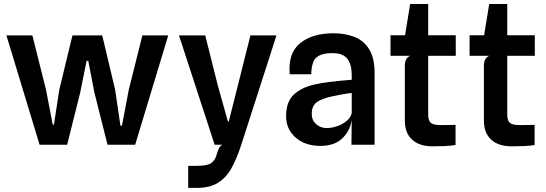

<svg xmlns="http://www.w3.org/2000/svg" viewBox="-20 -722 2724 958"><path d="M177.5 0 12 -545.5H141.5L209.5 -274.5L243 -100.5L249 -100L276 -275L341.5 -545.5H490L554.5 -274L581 -94.5L588.5 -95L622.5 -274L690.5 -545.5H819.5L654.5 0H516.5L451 -260L420.5 -418H412L380 -259.5L315 0Z M919 215.5V105.5H962Q1016 105.5 1035.2 90.8Q1054.5 76 1061.5 48Q1067.5 26 1074 15.2Q1080.5 4.5 1090 0H1051L873 -545.5H1004L1066.5 -296.5L1117 -116H1121.5L1167 -296L1229.5 -545.5H1359.5L1184 0Q1162.5 66.5 1136.2 114.8Q1110 163 1069 189.2Q1028 215.5 962 215.5Z M1578 6Q1503 6 1455.2 -35.5Q1407.5 -77 1407.5 -142.5Q1407.5 -214.5 1446.8 -250.8Q1486 -287 1554 -301.5Q1586 -308.5 1621.8 -313Q1657.5 -317.5 1688 -320Q1718.5 -322.5 1735 -324V-346Q1735 -401.5 1712.8 -429.2Q1690.5 -457 1637.5 -457Q1586.5 -457 1560.5 -436.8Q1534.5 -416.5 1533 -351.5H1425.5Q1416.5 -457.5 1477.8 -506.8Q1539 -556 1644 -556Q1699 -556 1745.5 -539Q1792 -522 1820.5 -478.8Q1849 -435.5 1849 -357V0H1733.5L1735 -122.5Q1725.5 -67 1686.8 -30.5Q1648 6 1578 6ZM1609.5 -83Q1635 -83 1662 -92.2Q1689 -101.5 1709.2 -118.2Q1729.5 -135 1735 -158V-258Q1715 -256 1687.8 -251.2Q1660.5 -246.5 1641 -242Q1585 -230.5 1560.2 -211.8Q1535.5 -193 1535.5 -154.5Q1535.5 -121.5 1557.8 -102.2Q1580 -83 1609.5 -83Z M2137.5 8Q2072.5 8 2036.2 -25.2Q2000 -58.5 2000 -120.5V-397Q2000 -413 2007 -426Q2014 -439 2027.5 -443.5H1928.5V-546H2001L2026.5 -702H2116.5V-546H2254V-443.5H2116.5V-150Q2116.5 -121 2129 -109.5Q2141.5 -98 2177 -98Q2199.5 -98 2218.5 -98.2Q2237.5 -98.5 2253 -99V1.5Q2227 6 2196 7Q2165 8 2137.5 8Z M2532 8Q2467 8 2430.8 -25.2Q2394.5 -58.5 2394.5 -120.5V-397Q2394.5 -413 2401.5 -426Q2408.5 -439 2422 -443.5H2323V-546H2395.5L2421 -702H2511V-546H2648.5V-443.5H2511V-150Q2511 -121 2523.5 -109.5Q2536 -98 2571.5 -98Q2594 -98 2613 -98.2Q2632 -98.5 2647.5 -99V1.5Q2621.5 6 2590.5 7Q2559.5 8 2532 8Z"/></svg>

Font: Spline Sans Medium
Style: Regular
Weight: 500
Designer: Eben Sorkin, Mirko Velimirovic
Foundry: Sorkin Type
Version: Version 1.000; ttfautohint (v1.8.3)